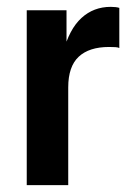

<svg xmlns="http://www.w3.org/2000/svg" viewBox="-20 -540 383 560"><path d="M58 0V-510H174V-389H179V0ZM179 -285 164 -387Q182 -455 217.5 -487.5Q253 -520 303 -520Q319 -520 328 -517V-400Q324 -402 316.5 -402.5Q309 -403 298 -403Q240 -403 209.5 -374.5Q179 -346 179 -285Z"/></svg>

Font: Instrument Sans SemiCondensed SemiBold
Style: Regular
Weight: 600
Width: 4
Designer: Rodrigo Fuenzalida
Foundry: fragTYPE
Version: Version 1.000;gftools[0.9.28]